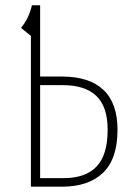

<svg xmlns="http://www.w3.org/2000/svg" viewBox="-20 -702 496 722"><path d="M213.9 -414.1Q315.9 -414.1 368.9 -364Q421.9 -314 421.9 -213.9Q421.9 -104.5 367.4 -52.2Q313 0 212.9 0H96.2V-566.9L59.1 -597.2Q87.9 -630.9 100.1 -682.1H130.9V-414.1ZM220.2 -32.2Q301.3 -32.2 343 -75.7Q384.8 -119.1 384.8 -213.9Q384.8 -300.3 342.5 -341.1Q300.3 -381.8 215.8 -381.8H130.9V-32.2Z"/></svg>

Font: Fira Sans Compressed UltraLight
Style: Regular
Weight: 200
Width: 1
Designer: Carrois Corporate & Edenspiekermann AG
Foundry: Carrois Corporate GbR & Edenspiekermann AG
Version: Version 4.203;PS 004.203;hotconv 1.0.88;makeotf.lib2.5.64775